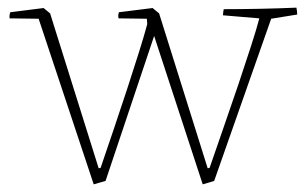

<svg xmlns="http://www.w3.org/2000/svg" viewBox="-20 -475 803 502"><path d="M225 7 81 -426 5 -427Q4 -435 7 -443L94 -454L111 -440L238 -35L243 -36Q259 -83 277 -136Q295 -189 312 -241Q329 -293 343 -337.5Q357 -382 365 -412L364 -426L290 -427Q288 -435 291 -443Q313 -446 335 -448.5Q357 -451 379 -454L396 -440L523 -35L528 -36Q545 -86 565 -143Q585 -200 603.5 -255Q622 -310 636.5 -355Q651 -400 658 -427L563 -435Q563 -438 563.5 -442.5Q564 -447 565 -451Q610 -451 659.5 -452Q709 -453 755 -455Q757 -446 757 -437L689 -426L540 -2Q533 0 525.5 2.5Q518 5 510 7L383 -381L256 -2Q248 0 240.5 2.5Q233 5 225 7Z"/></svg>

Font: Labrada ExtraLight
Style: Regular
Weight: 200
Designer: Mercedes Jáuregui
Foundry: Omnibus-Type Team
Version: Version 1.000; ttfautohint (v1.8.4.7-5d5b)